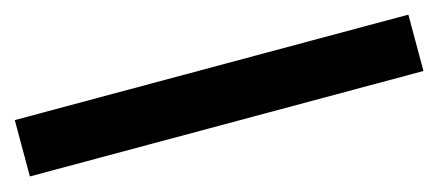

<svg xmlns="http://www.w3.org/2000/svg" viewBox="-25 -80 711 311"><g transform="rotate(-15 330.0 75.0)"><path d="M0 122H660V27.5H0Z"/></g></svg>

Font: Manrope
Style: Bold
Weight: 700
Designer: Mikhail Sharanda
Foundry: Mikhail Sharanda
Version: Version 4.505;FEAKit 1.0